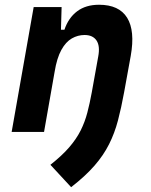

<svg xmlns="http://www.w3.org/2000/svg" viewBox="-20 -547 626 796"><path d="M28.3 0 119.6 -517.6H235.4L231.9 -394L162.6 0ZM390.6 -527.3Q473.6 -527.3 507.1 -473.4Q540.5 -419.4 522 -315.4L494.6 -164.6Q482.9 -100.1 469 -47.4Q455.1 5.4 432.1 51Q409.2 96.7 371.6 139.9Q334 183.1 274.9 229L189 136.2Q237.3 98.1 267.1 63.5Q296.9 28.8 314.5 -6.3Q332 -41.5 342 -79.8Q352.1 -118.2 360.4 -163.6L387.2 -312.5Q395.5 -356.4 380.1 -379.2Q364.7 -401.9 330.6 -401.9Q302.7 -401.9 277.8 -387.7Q252.9 -373.5 234.4 -340.1Q215.8 -306.6 206.5 -249.5L230 -423.8H247.1Q263.7 -473.1 299.8 -500.2Q335.9 -527.3 390.6 -527.3Z"/></svg>

Font: Cascadia Mono NF
Style: Italic
Weight: 400
Italic angle: -10°
Monospace: yes
Designer: Aaron Bell
Foundry: Saja Typeworks
Version: Version 2404.023